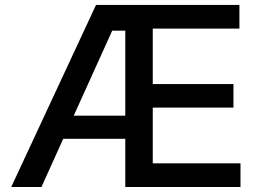

<svg xmlns="http://www.w3.org/2000/svg" viewBox="-20 -747 1044 767"><path d="M24.9 0H145.6L232.6 -192.5H480.5V0H940.7V-94.5H590.2V-317.1H912.6V-411.2H590.2V-632.8H936.4V-727.3H363.6ZM274.5 -284.8 428.3 -624.6H480.5V-284.8Z"/></svg>

Font: Magic Ui Pro Medium
Style: Regular
Weight: 500
Designer: Stefan Endress, Andreas Faust
Version: Version 1.000;FEAKit 1.0